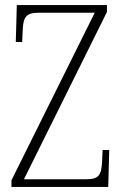

<svg xmlns="http://www.w3.org/2000/svg" viewBox="-20 -734 483 754"><path d="M25 0H405L409 -145H383L381 -101C378 -49 371 -30 318 -30H74L400 -687V-714H46L42 -569H67L69 -612C71 -665 80 -684 132 -684H352L25 -26Z"/></svg>

Font: Noto Serif Thai Condensed ExtraLight
Style: Regular
Weight: 200
Width: 3
Designer: Monotype Design Team
Foundry: Monotype Imaging Inc.
Version: Version 2.002